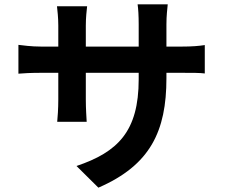

<svg xmlns="http://www.w3.org/2000/svg" viewBox="-20 -814 1040 886"><path d="M748 -599V-702C748 -741 752 -773 754 -794H615C618 -774 620 -741 620 -702V-599H376V-696C376 -734 380 -766 382 -785H243C245 -766 249 -733 249 -696V-599H171C123 -599 83 -605 65 -607V-474C87 -476 123 -478 171 -478H249V-355C249 -312 246 -272 244 -252H380C379 -272 376 -312 376 -355V-478H620V-448C620 -207 523 -112 333 -48L434 52C674 -52 748 -209 748 -453V-478H817C868 -478 903 -478 925 -475V-606C898 -602 868 -599 816 -599Z"/></svg>

Font: Noto Sans T Chinese Bold
Style: Bold
Weight: 700
Designer: Ryoko NISHIZUKA (kana & ideographs); Paul D. Hunt (Latin, Greek & Cyrillic); Wenlong ZHANG (bopomofo); Sandoll Communica
Foundry: Adobe Systems Incorporated
Version: Version 1.000;PS 1;hotconv 1.0.78;makeotf.lib2.5.61930